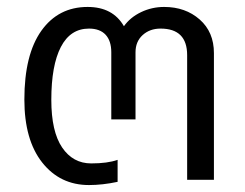

<svg xmlns="http://www.w3.org/2000/svg" viewBox="-20 -515 703 550"><path d="M234.9 15.1Q151.9 15.1 100.8 -49.6Q49.8 -114.3 49.8 -230Q49.8 -358.4 98.4 -426.8Q147 -495.1 231 -495.1Q303.2 -495.1 335 -439.9Q353 -465.3 384 -480.2Q415 -495.1 450.2 -495.1Q511.2 -495.1 552 -459.2Q592.8 -423.3 592.8 -362.8V0H516.1V-356.9Q516.1 -433.1 439.9 -433.1Q409.2 -433.1 388.7 -414.6Q368.2 -396 368.2 -365.2V-172.9H298.8V-365.2Q298.8 -397.9 282.5 -415.5Q266.1 -433.1 234.9 -433.1Q181.6 -433.1 154.3 -380.4Q127 -327.6 127 -229Q127 -138.2 158 -92.5Q189 -46.9 241.2 -46.9Q288.1 -46.9 316.9 -57.1V5.9Q273.4 15.1 234.9 15.1Z"/></svg>

Font: Prompt Light
Style: Regular
Weight: 300
Designer: Katatrad Team
Foundry: CadsonDemak
Version: Version 1.000;PS 001.000;hotconv 1.0.88;makeotf.lib2.5.64775